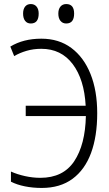

<svg xmlns="http://www.w3.org/2000/svg" viewBox="-20 -917 540 948"><path d="M186 11Q142 11 102.5 3Q63 -5 34 -20V-70Q65 -56 103.5 -47.5Q142 -39 179 -39Q292 -39 346.5 -121Q401 -203 404 -344H107V-395H403Q396 -525 339 -600.5Q282 -676 184 -676Q145 -676 111 -666Q77 -656 50 -640L31 -687Q95 -726 184 -726Q271 -726 332.5 -680Q394 -634 427 -551.5Q460 -469 460 -358Q460 -244 429.5 -161.5Q399 -79 338 -34Q277 11 186 11ZM307 -801Q289 -801 278.5 -814Q268 -827 268 -850Q268 -872 278.5 -884.5Q289 -897 307 -897Q346 -897 346 -850Q346 -801 307 -801ZM132 -801Q114 -801 104 -814Q94 -827 94 -850Q94 -872 104 -884.5Q114 -897 132 -897Q150 -897 160.5 -884.5Q171 -872 171 -850Q171 -801 132 -801Z"/></svg>

Font: Noto Sans Mono ExtraCondensed Light
Style: Regular
Weight: 300
Width: 2
Designer: Monotype Design Team
Foundry: Monotype Imaging Inc.
Version: Version 2.014; ttfautohint (v1.8.4.7-5d5b)